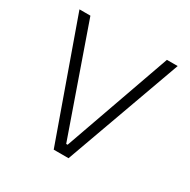

<svg xmlns="http://www.w3.org/2000/svg" viewBox="-150 -801 933 943"><g transform="rotate(30 316.5 -330.0)"><path d="M273 0 38 -660H100L312 -55H320L534 -660H595L357 0Z"/></g></svg>

Font: Bricolage Grotesque 10pt ExtraLight
Style: Regular
Weight: 200
Designer: Mathieu Triay
Foundry: Atelier Triay
Version: Version 1.000; ttfautohint (v1.8.4.7-5d5b);gftools[0.9.32]